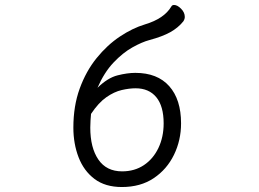

<svg xmlns="http://www.w3.org/2000/svg" viewBox="-20 -735 1040 772"><path d="M372 -382Q413 -422 452.5 -432Q492 -442 524 -442Q613 -442 660.5 -388.5Q708 -335 708 -239Q708 -171 679.5 -112.5Q651 -54 598 -18.5Q545 17 470 17Q403 17 360 -15.5Q317 -48 296 -102.5Q275 -157 275 -222Q275 -309 300.5 -379Q326 -449 368.5 -501.5Q411 -554 462 -588Q513 -622 563 -637Q640 -660 669 -709Q672 -715 680 -715Q693 -715 708 -700Q723 -685 723 -667Q723 -658 717 -649Q696 -623 664.5 -605.5Q633 -588 581 -574Q551 -566 512.5 -544.5Q474 -523 436.5 -483.5Q399 -444 372 -382ZM346 -277Q345 -266 344 -251Q343 -236 343 -222Q343 -141 375.5 -93.5Q408 -46 471 -46Q521 -46 558.5 -71Q596 -96 617 -140Q638 -184 638 -239Q638 -308 608.5 -344Q579 -380 525 -380Q500 -380 469.5 -373Q439 -366 407.5 -344Q376 -322 346 -277Z"/></svg>

Font: Moon Stars Kai T HW
Style: Regular
Weight: 400
Designer: GuiWonder
Version: Version 1.101